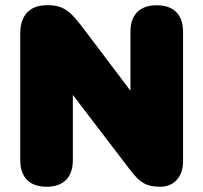

<svg xmlns="http://www.w3.org/2000/svg" viewBox="-20 -700 773 730"><path d="M157 10C222 10 257 -26 257 -91V-339L477 -51C512 -6 536 10 589 10C642 10 676 -28 676 -86V-579C676 -644 641 -680 576 -680C511 -680 476 -644 476 -579V-355L300 -588C247 -658 222 -683 151 -680C94 -678 57 -642 57 -574V-91C57 -26 92 10 157 10Z"/></svg>

Font: SN Pro Black
Style: Regular
Weight: 900
Designer: Tobias Whetton
Foundry: Supernotes
Version: Version 1.001;Glyphs 3.2 (3249)